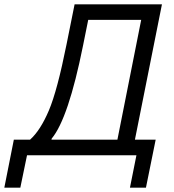

<svg xmlns="http://www.w3.org/2000/svg" viewBox="-93 -718 807 888"><path d="M-73 150 -29 -72H46Q94 -115 133 -207Q172 -299 215 -514L252 -698H656L531 -72H627L582 150H508L538 0H32L1 150ZM145 -72H450L560 -626H315L291 -507Q223 -169 146 -77Z"/></svg>

Font: Aneliza
Style: Italic
Weight: 400
Italic angle: -11.31°
Designer: Mike Abbink, Paul van der Laan, Pieter van Rosmalen
Foundry: Bold Monday
Version: Version 3.0